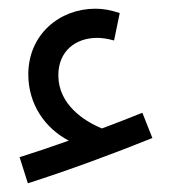

<svg xmlns="http://www.w3.org/2000/svg" viewBox="-20 -371 397 441"><path d="M44 50C132 22 241 -18 330 -54L307 -112C279 -101 247 -88 214 -76C173 -93 114 -131 114 -198C114 -254 154 -284 203 -284C212 -284 224 -283 242 -278L255 -341C234 -348 217 -351 199 -351C117 -351 45 -292 45 -200C45 -131 84 -76 138 -48C99 -34 60 -21 25 -10Z"/></svg>

Font: Noto Sans Arabic ExtCond
Style: Regular
Weight: 400
Width: 2
Designer: Monotype Design Team, Nadine Chahine, Nizar Qandah and Khaled Hosny
Foundry: Monotype Imaging Inc.
Version: Version 2.012